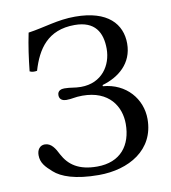

<svg xmlns="http://www.w3.org/2000/svg" viewBox="-77 -725 712 801"><g transform="rotate(-10 279.0 -324.0)"><path d="M44 -115C44 -82 63 -63 90 -39C120 -12 178 10 278 10C405 10 518 -54 518 -185C518 -270 456.5 -344.2 358 -352V-357C428 -377 489 -426 489 -510C489 -592 433 -658 294 -658C219 -658 164 -636.5 92 -626C80.6 -571.8 73.6 -518.9 68 -466C77 -461.7 87.3 -460.7 99 -463C125 -551 172 -624 286 -624C372 -624 401 -573 401 -503C401 -434 357.5 -365 268 -365C241 -365 225 -371 198 -371C186 -371 169 -367 169 -347C169 -327 186 -322 198 -322C225 -322 234 -328 267 -328C380.5 -328 425 -254 425 -181C425 -90 376 -26 277 -26C199 -26 158 -56 133 -103C120 -129 105 -155 77 -155C57 -155 44 -139 44 -115Z"/></g></svg>

Font: Libertinus Math
Style: Regular
Weight: 400
Designer: Philipp H. Poll
Foundry: Khaled Hosny
Version: Version 6.2